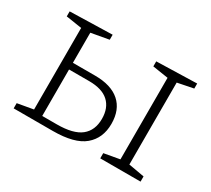

<svg xmlns="http://www.w3.org/2000/svg" viewBox="-108 -711 982 895"><g transform="rotate(30 383.0 -264.0)"><path d="M725 -28V0H508V-28L592 -43V-482L508 -495V-522L725 -528V-501L640 -484V-43ZM42 0V-28L127 -43V-482L42 -495V-522L270 -528V-501L175 -484V-322H294Q381 -322 427 -281.5Q473 -241 473 -165Q473 -88 421 -44Q369 0 252 0ZM283 -286H175V-36H253Q342 -36 382.5 -68.5Q423 -101 423 -163Q423 -222 388 -254Q353 -286 283 -286Z"/></g></svg>

Font: Bitter Light
Style: Regular
Weight: 300
Designer: Sol Matas, and Bitter project Authors
Foundry: Sol Matas
Version: Version 2.001